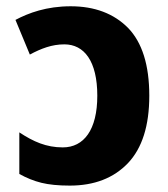

<svg xmlns="http://www.w3.org/2000/svg" viewBox="-20 -576 531 606"><path d="M203.1 -556.2C127 -556.2 70.3 -535.2 28.8 -513.2L74.2 -403.8C109.9 -422.9 144 -436 183.1 -436C245.6 -436 287.1 -383.3 287.1 -273.9C287.1 -166 244.6 -110.8 178.2 -110.8C126 -110.8 85.4 -128.9 41 -158.2V-26.9C64 -14.2 86.9 -4.9 110.8 1C134.3 6.8 164.1 9.8 200.2 9.8C277.3 9.8 338.4 -13.7 383.8 -61C428.7 -108.4 451.2 -179.2 451.2 -273.9C451.2 -370.6 428.7 -441.9 384.3 -487.8C339.4 -533.2 278.8 -556.2 203.1 -556.2Z"/></svg>

Font: Avrile Sans
Style: Bold
Weight: 700
Designer: Monotype Design Team, Google (font), Stefan Peev (BGR Cyrillic), Cristiano Sobral (main changes)
Foundry: The Avrile Sans Project Authors
Version: Version 3.110